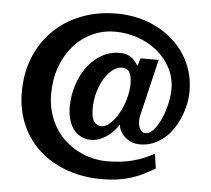

<svg xmlns="http://www.w3.org/2000/svg" viewBox="-51 -749 902 820"><g transform="rotate(5 400.0 -339.0)"><path d="M534.7 -512.2H612.3L555.7 -273.9Q553.2 -265.1 552.5 -258.8Q551.8 -252.4 551.8 -247.1Q551.8 -237.8 553.5 -228.5Q555.2 -219.2 559.1 -211.9Q563 -204.6 568.8 -200.2Q574.7 -195.8 583.5 -195.8Q596.2 -195.8 608.2 -205.6Q620.1 -215.3 630.6 -231.2Q641.1 -247.1 649.9 -267.3Q658.7 -287.6 664.8 -309.3Q670.9 -331.1 674.3 -352.1Q677.7 -373 677.7 -390.1Q677.7 -441.9 655.5 -483.6Q633.3 -525.4 596.7 -554.9Q560.1 -584.5 513.4 -600.3Q466.8 -616.2 417.5 -616.2Q363.8 -616.2 318.1 -594.5Q272.5 -572.8 239 -534.4Q205.6 -496.1 186.5 -443.4Q167.5 -390.6 167.5 -328.1Q167.5 -284.2 178.5 -247.3Q189.5 -210.4 208.3 -180.9Q227.1 -151.4 252.4 -129.2Q277.8 -106.9 306.9 -92Q335.9 -77.1 366.9 -69.6Q397.9 -62 427.7 -62Q461.9 -62 489.7 -65.4Q517.6 -68.8 541.7 -75.2Q565.9 -81.5 587.6 -90.8Q609.4 -100.1 631.3 -111.8L640.6 -48.8Q617.2 -35.6 594.2 -23.7Q571.3 -11.7 544.4 -2.9Q517.6 5.9 485.4 11Q453.1 16.1 411.6 16.1Q358.9 16.1 311 5.1Q263.2 -5.9 221.9 -26.4Q180.7 -46.9 147.5 -76.7Q114.3 -106.4 90.8 -144.3Q67.4 -182.1 54.7 -227.5Q42 -272.9 42 -324.2Q42 -407.2 69.8 -475.1Q97.7 -543 147.7 -591.8Q197.8 -640.6 266.6 -667.2Q335.4 -693.8 417.5 -693.8Q464.8 -693.8 508.3 -683.6Q551.8 -673.3 589.4 -654.1Q627 -634.8 657.7 -607.7Q688.5 -580.6 710.2 -546.9Q731.9 -513.2 743.7 -473.9Q755.4 -434.6 755.4 -391.1Q755.4 -364.7 749.8 -336.4Q744.1 -308.1 733.2 -281Q722.2 -253.9 706.1 -229.2Q689.9 -204.6 668.7 -186.3Q647.5 -168 621.3 -157Q595.2 -146 564.5 -146Q538.6 -146 520.8 -155.5Q502.9 -165 491.9 -177.5Q481 -189.9 476.1 -202.6Q471.2 -215.3 471.7 -221.2H469.7Q467.3 -215.3 457.3 -202.9Q447.3 -190.4 431.9 -178Q416.5 -165.5 396.5 -156.2Q376.5 -147 354.5 -147Q329.6 -147 310.3 -157Q291 -167 277.8 -184.8Q264.6 -202.6 258.1 -227.1Q251.5 -251.5 251.5 -279.8Q251.5 -328.1 265.9 -373Q280.3 -418 305.9 -452.4Q331.5 -486.8 367.2 -507.3Q402.8 -527.8 445.3 -527.8Q462.4 -527.8 474.9 -523.4Q487.3 -519 496.6 -512Q505.9 -504.9 512.7 -495.8Q519.5 -486.8 524.4 -478ZM392.6 -209Q412.1 -209 431.4 -226.8Q450.7 -244.6 466.3 -272.5Q481.9 -300.3 491.7 -334.2Q501.5 -368.2 501.5 -400.9Q501.5 -432.6 491.9 -449.2Q482.4 -465.8 459.5 -465.8Q439.5 -465.8 419.7 -450.7Q399.9 -435.5 384.3 -409.9Q368.7 -384.3 359.1 -350.6Q349.6 -316.9 349.6 -279.8Q349.6 -240.7 361.8 -224.9Q374 -209 392.6 -209Z"/></g></svg>

Font: XB Zar
Style: Bold Italic
Weight: 700
Italic angle: -12°
Designer: Behnam
Foundry: Irmug
Version: Version 8.005 2009